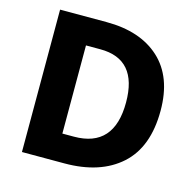

<svg xmlns="http://www.w3.org/2000/svg" viewBox="-104 -822 947 930"><g transform="rotate(15 369.0 -357.0)"><path d="M682 -367Q682 -536 585 -625Q488 -714 318 -714H85V0H298Q477 0 579.5 -92Q682 -184 682 -367ZM510 -362Q510 -137 309 -137H251V-579H323Q510 -579 510 -362Z"/></g></svg>

Font: Noto Sans UI Extra
Style: Regular
Weight: 800
Designer: Monotype Design Team
Foundry: Monotype Imaging Inc.
Version: Version 1.901